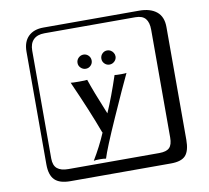

<svg xmlns="http://www.w3.org/2000/svg" viewBox="-99 -865 1297 1189"><g transform="rotate(-10 550.0 -271.0)"><path d="M569 -501Q569 -520 582 -533Q595 -546 613 -546Q625 -546 635 -540Q645 -534 651.5 -523.5Q658 -513 658 -501Q658 -483 644.5 -470Q631 -457 613 -457Q595 -457 582 -470Q569 -483 569 -501ZM419 -501Q419 -520 432.5 -533Q446 -546 464 -546Q482 -546 495 -533Q508 -520 508 -501Q508 -483 495 -470Q482 -457 464 -457Q446 -457 432.5 -470Q419 -483 419 -501ZM356 -388Q366 -386 409 -386Q450 -386 460 -388Q484 -315 547 -162Q589 -258 632 -388Q639 -386 675 -386Q700 -386 707 -388Q669 -309 588.5 -128Q508 53 490 113Q478 110 453 110Q424 110 413 113Q461 34 497 -50L494 -55Q444 -191 356 -388ZM249 -718Q204 -718 180 -694Q156 -670 156 -625V53Q156 97 179.5 116.5Q203 136 249 136H821Q866 136 885 117Q904 98 904 53V-625Q904 -671 884.5 -694.5Q865 -718 821 -718ZM1000 84Q1000 153 973.5 182.5Q947 212 881 212H249Q181 212 150.5 181.5Q120 151 120 84V-625Q120 -687 154 -720.5Q188 -754 249 -754H851Q921 -754 960.5 -722Q1000 -690 1000 -625Z"/></g></svg>

Font: Libertinus Keyboard
Style: Regular
Weight: 700
Designer: Philipp H. Poll
Foundry: Khaled Hosny
Version: Version 6.7